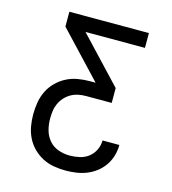

<svg xmlns="http://www.w3.org/2000/svg" viewBox="-109 -610 819 914"><g transform="rotate(15 300.0 -152.5)"><path d="M298 215Q269 215 239.5 210Q210 205 184 191.5Q158 178 137 157Q116 136 103 109.5Q90 83 85 54Q80 25 80 -4Q80 -34 85 -63.5Q90 -93 103 -119.5Q116 -146 137.5 -167.5Q159 -189 185.5 -202.5Q212 -216 241 -221Q270 -226 300 -226H328L120 -447V-520H512V-447H219L427 -226V-153H300Q281 -153 262 -149Q243 -145 226.5 -135.5Q210 -126 197 -111.5Q184 -97 176 -79.5Q168 -62 165.5 -43Q163 -24 163 -5Q163 24 170.5 51.5Q178 79 196.5 100.5Q215 122 242.5 131.5Q270 141 298 141Q322 141 346.5 135.5Q371 130 390 115.5Q409 101 420 78.5Q431 56 431 31H514Q514 58 506.5 84Q499 110 484 132Q469 154 448 170.5Q427 187 402.5 197Q378 207 351.5 211Q325 215 298 215Z"/></g></svg>

Font: Bmono
Style: Regular
Weight: 400
Monospace: yes
Designer: Belleve Invis
Foundry: Belleve Invis
Version: Version 11.2.2; ttfautohint (v1.8.2)